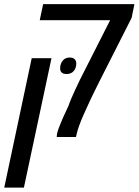

<svg xmlns="http://www.w3.org/2000/svg" viewBox="-68 -650 658 911"><path d="M201.2 0Q201.7 -2.9 201.7 -6.8Q201.7 -10.7 202.6 -15.1Q204.6 -25.9 211.7 -44.9Q218.8 -64 230.2 -90.1Q241.7 -116.2 256.8 -147.5Q261.2 -161.1 270 -181.9Q278.8 -202.6 290 -226.6Q301.3 -250.5 312.5 -273.9L454.6 -554.2H120.6L136.7 -630.4H569.8L556.6 -565.4L413.1 -282.2Q409.7 -275.9 404.3 -264.9Q398.9 -253.9 392.1 -240.2Q385.3 -226.6 378.2 -212.2Q371.1 -197.8 364.5 -183.8Q357.9 -169.9 352.5 -158.2Q339.8 -130.9 328.4 -105Q316.9 -79.1 308.3 -55.7Q299.8 -32.2 295.4 -12.7L292.5 0ZM-47.9 240.2 82.5 -374H176.3L45.4 240.2ZM248.5 -298.8Q232.4 -298.8 224.9 -305.9Q217.3 -313 217.3 -325.7Q217.3 -346.7 229.2 -361.8Q241.2 -377 262.2 -377Q278.3 -377 286.1 -369.4Q293.9 -361.8 293.9 -348.6Q293.9 -327.1 281.7 -313Q269.5 -298.8 248.5 -298.8Z"/></svg>

Font: Open Sans SemiCondensed Medium
Style: Italic
Weight: 500
Width: 4
Italic angle: -12°
Designer: Monotype Design Team
Foundry: Monotype Imaging Inc.
Version: Version 3.000